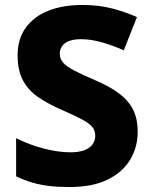

<svg xmlns="http://www.w3.org/2000/svg" viewBox="-20 -744 611 774"><path d="M260 10Q213 10 176.5 5.5Q140 1 108.5 -8.5Q77 -18 45 -33V-187Q99 -160 157 -145Q215 -130 264 -130Q298 -130 320 -138.5Q342 -147 353 -162Q364 -177 364 -196Q364 -219 350.5 -234Q337 -249 307 -264.5Q277 -280 227 -302Q172 -326 132.5 -353.5Q93 -381 72 -421Q51 -461 51 -521Q51 -587 84 -632.5Q117 -678 175.5 -701Q234 -724 312 -724Q379 -724 433.5 -709.5Q488 -695 532 -675L479 -541Q435 -561 390.5 -573.5Q346 -586 307 -586Q277 -586 258 -578.5Q239 -571 230 -557.5Q221 -544 221 -528Q221 -507 234.5 -491.5Q248 -476 279.5 -459.5Q311 -443 365 -420Q419 -397 457 -369.5Q495 -342 515 -305Q535 -268 535 -212Q535 -152 505.5 -101.5Q476 -51 415 -20.5Q354 10 260 10Z"/></svg>

Font: Noto Sans Symbols ExtraBold
Style: Regular
Weight: 800
Version: Version 2.002